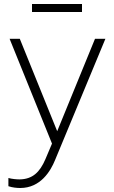

<svg xmlns="http://www.w3.org/2000/svg" viewBox="-20 -720 569 960"><path d="M81 220C183 220 233 135 255 81L507 -526H455L266 -64L79 -526H28L240 -2L207 76C179 141 143 176 78 177C63 177 40 175 22 170V211C42 218 65 220 81 220ZM140 -660H390V-700H140Z"/></svg>

Font: Mluvka ExtraLight
Style: Regular
Weight: 200
Designer: Modified by Jiří Krblich, Original typeface by Gumpita Rahayu
Foundry: Gumpita Rahayu & Jiří Krblich
Version: Version 2.000;Glyphs 3.1.1 (3134)